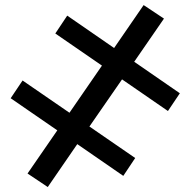

<svg xmlns="http://www.w3.org/2000/svg" viewBox="-20 -746 768 774"><path d="M172.5 8 91 -46.5 211 -220.5 23 -350 71 -421.5 260 -291.5 391 -481.5 203 -611 251 -683 440 -552.5 559 -725.5 641 -671 521 -497 705 -370 657 -298.5 472 -426 340.5 -236 525 -109 477 -37 291.5 -165Z"/></svg>

Font: Verano Sans Medium
Style: Regular
Weight: 500
Designer: Lukasz Dziedzic with Adam Twardoch and Botio Nikoltchev
Foundry: tyPoland Lukasz Dziedzic
Version: Version 3.001;December 28, 2019;FontCreator 12.0.0.2547 64-b